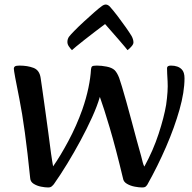

<svg xmlns="http://www.w3.org/2000/svg" viewBox="-20 -813 848 846"><path d="M192 13Q179 13 161 9.5Q143 6 128.5 -3Q114 -12 113 -28Q90 -255 65.5 -376.5Q41 -498 41 -510Q41 -517 46 -520.5Q51 -524 66 -524Q101 -524 127.5 -514Q154 -504 159 -470Q161 -457 166.5 -418.5Q172 -380 179 -329.5Q186 -279 193 -227.5Q200 -176 205 -136Q208 -117 210 -103Q212 -89 214 -80Q245 -124 281 -191Q317 -258 343 -331Q360 -380 369.5 -425.5Q379 -471 381 -508Q382 -518 386.5 -521Q391 -524 407 -524Q427 -524 450 -519.5Q473 -515 485 -504Q496 -493 505 -470Q509 -459 517.5 -431Q526 -403 537 -363.5Q548 -324 559.5 -281Q571 -238 582 -197Q593 -156 602 -125Q606 -109 609 -97.5Q612 -86 616 -79Q655 -150 679 -223.5Q703 -297 712 -351Q721 -414 718.5 -454.5Q716 -495 716 -513Q716 -524 733 -524Q765 -524 781 -507Q793 -495 793 -468Q793 -408 771 -330Q749 -252 712 -166.5Q675 -81 629 1Q624 8 620 10.5Q616 13 606 13Q593 13 574 9.5Q555 6 539.5 -3Q524 -12 522 -27Q490 -161 463.5 -250Q437 -339 420 -386Q408 -345 385.5 -295.5Q363 -246 335 -194Q307 -142 276.5 -92Q246 -42 217 -1Q210 7 205.5 10Q201 13 192 13ZM297 -592Q290 -599 283.5 -608.5Q277 -618 277 -628Q277 -641 284 -651Q289 -658 307.5 -677Q326 -696 350 -718Q374 -740 395 -758.5Q416 -777 426 -784Q437 -793 446 -793Q455 -793 464 -784Q480 -766 499 -741Q518 -716 534.5 -692.5Q551 -669 560 -654Q568 -639 568 -626Q568 -618 559 -608Q550 -598 542 -592Q540 -595 529 -608Q518 -621 502.5 -639Q487 -657 471 -675Q455 -693 443 -707Q424 -693 400 -674.5Q376 -656 353.5 -638.5Q331 -621 315.5 -608Q300 -595 297 -592Z"/></svg>

Font: BriemHand
Style: Regular
Weight: 400
Designer: Gunnlaugur SE Briem, Eben Sorkin
Foundry: Sorkin Type
Version: Version 1.001; ttfautohint (v1.8.4.7-5d5b)